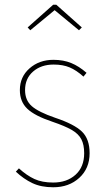

<svg xmlns="http://www.w3.org/2000/svg" viewBox="-20 -782 454 812"><path d="M346 -474 333 -458Q303 -485 274.5 -497Q246 -509 207 -509Q154 -509 120 -479.5Q86 -450 86 -401Q86 -358 114.5 -333Q143 -308 213 -284Q294 -257 326.5 -225.5Q359 -194 359 -134Q359 -70 315.5 -30Q272 10 205 10Q154 10 117 -7.5Q80 -25 47 -56L60 -70Q93 -40 125.5 -25Q158 -10 205 -10Q263 -10 299.5 -43Q336 -76 336 -134Q336 -170 324 -193Q312 -216 283.5 -232.5Q255 -249 202 -267Q127 -292 95.5 -322Q64 -352 64 -401Q64 -457 105 -493Q146 -529 206 -529Q248 -529 281 -515.5Q314 -502 346 -474ZM108 -654 97 -666 205 -762H218L326 -666L314 -654L211 -739Z"/></svg>

Font: Fira Sans Condensed Thin
Style: Regular
Weight: 250
Width: 3
Designer: Carrois Corporate & Edenspiekermann AG
Foundry: Carrois Corporate GbR & Edenspiekermann AG
Version: Version 4.203